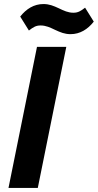

<svg xmlns="http://www.w3.org/2000/svg" viewBox="-20 -930 484 950"><path d="M329 -761C376 -761 414 -785 444 -823L401 -892C379 -875 366 -867 343 -867C317 -867 296 -877 271 -889C245 -901 224 -910 195 -910C148 -910 110 -886 80 -848L123 -779C145 -796 158 -804 181 -804C207 -804 228 -794 253 -782C279 -770 300 -761 329 -761ZM22 0H167L308 -698H163Z"/></svg>

Font: Braiins Sans
Style: Bold Italic
Weight: 700
Italic angle: -11.31°
Designer: Mike Abbink, Paul van der Laan, Pieter van Rosmalen, Jiri Chlebus, Lubos Buracinsky
Foundry: Bold Monday, Sudetype
Version: Version 1.000;hotconv 1.0.109;makeotfexe 2.5.65596